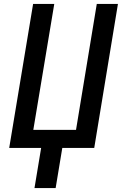

<svg xmlns="http://www.w3.org/2000/svg" viewBox="-20 -755 640 980"><path d="M156 205 190 0H27L149 -735H257L150 -92H368L474 -735H582L461 0H298L264 205Z"/></svg>

Font: Iosevka Curly SmBdExObl
Style: Regular
Weight: 600
Width: 7
Italic angle: -9°
Monospace: yes
Designer: Belleve Invis
Foundry: Belleve Invis
Version: Version 11.1.0; ttfautohint (v1.8.3)